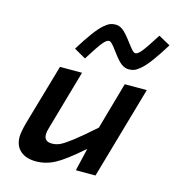

<svg xmlns="http://www.w3.org/2000/svg" viewBox="-111 -841 867 945"><g transform="rotate(15 322.5 -368.5)"><path d="M398.9 -609.9Q376 -640.6 367.7 -648.9Q359.4 -657.2 352.1 -657.2Q340.3 -657.2 322.5 -636Q304.7 -614.7 259.8 -543L200.2 -577.1Q234.4 -632.3 259.8 -666.5Q285.2 -700.7 304 -717Q322.8 -733.4 335.4 -738.3Q348.1 -743.2 363.8 -743.2Q382.3 -743.2 400.1 -730Q418 -716.8 445.8 -679.2Q468.8 -648.9 477.3 -640.4Q485.8 -631.8 493.2 -631.8Q503.9 -631.8 521.5 -652.8Q539.1 -673.8 585 -746.1L645 -712.9Q610.8 -657.7 585.4 -623.5Q560.1 -589.4 541 -573Q522 -556.6 509.3 -551.8Q496.6 -546.9 481 -546.9Q462.4 -546.9 444.3 -559.6Q426.3 -572.3 398.9 -609.9ZM358.9 0 386.2 -116.2Q299.3 -40 252.9 -15.6Q206.5 8.8 157.2 8.8Q106.4 8.8 77.6 -16.6Q48.8 -42 48.8 -86.9Q48.8 -110.4 62 -160.2L151.9 -471.2H264.2L179.2 -173.8Q170.9 -148.4 170.9 -131.8Q170.9 -96.2 210.9 -96.2Q231 -96.2 250 -104.5Q269 -112.8 308.1 -142.6Q347.2 -172.4 414.1 -231.9L481.9 -471.2H594.2L459 0Z"/></g></svg>

Font: IntelOne Mono Medium
Style: Italic
Weight: 500
Italic angle: -16°
Designer: Fred Shallcrass
Foundry: Frere-Jones Type LLC
Version: Version 1.200;hotconv 1.1.0;makeotfexe 2.6.0;FJTRelease1.2